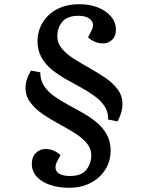

<svg xmlns="http://www.w3.org/2000/svg" viewBox="-20 -735 674 911"><path d="M561 -240Q561 -224 557 -208Q553 -192 547.5 -179.5Q542 -167 537 -159L493 -168Q494 -204 476 -231Q458 -258 428.5 -279.5Q399 -301 363 -320.5Q327 -340 291 -360.5Q255 -381 225 -405.5Q195 -430 176.5 -463Q158 -496 158 -540Q158 -575 171 -606Q184 -637 209.5 -662Q235 -687 272 -701Q309 -715 357 -715Q406 -715 445 -699.5Q484 -684 507 -656.5Q530 -629 530 -593Q530 -563 512 -546Q494 -529 470 -529Q447 -529 428.5 -537.5Q410 -546 398 -558L415 -592Q425 -612 419.5 -627Q414 -642 397 -651Q380 -660 352 -660Q299 -660 275.5 -631.5Q252 -603 252 -563Q252 -530 274 -504Q296 -478 331.5 -455.5Q367 -433 406.5 -411Q446 -389 481.5 -364.5Q517 -340 539 -310Q561 -280 561 -240ZM101 -319Q101 -336 105.5 -351.5Q110 -367 116 -379.5Q122 -392 127 -400L171 -392Q171 -355 189 -327.5Q207 -300 236.5 -279Q266 -258 302 -238.5Q338 -219 373.5 -199Q409 -179 438.5 -154.5Q468 -130 486.5 -97Q505 -64 505 -19Q505 14 492.5 45Q480 76 454.5 101Q429 126 392.5 141Q356 156 308 156Q258 156 218 142.5Q178 129 154.5 103.5Q131 78 131 42Q131 9 150.5 -9.5Q170 -28 195 -28Q218 -28 236.5 -19.5Q255 -11 267 1L249 35Q240 55 245 70Q250 85 267.5 92.5Q285 100 312 100Q366 100 389.5 70.5Q413 41 413 2Q413 -31 390.5 -57Q368 -83 332.5 -105Q297 -127 257 -148.5Q217 -170 181.5 -194.5Q146 -219 123.5 -249.5Q101 -280 101 -319Z"/></svg>

Font: Literata 18pt Medium
Style: Italic
Weight: 500
Italic angle: -2°
Designer: Latin by Veronika Burian and Jose Scaglione. Greek by Irene Vlachou. Cyrillic by Vera Evstafieva
Foundry: TypeTogether
Version: Version 3.103;gftools[0.9.29]